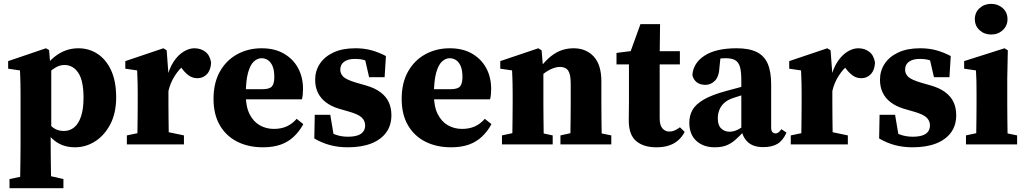

<svg xmlns="http://www.w3.org/2000/svg" viewBox="-20 -749 5317 996"><path d="M29.3 227.3V179.9L125.1 159.9H222L309 179.9V227.3ZM83.6 227.3Q84.6 182.8 85.1 143.5Q85.6 104.3 86.1 69.5Q86.6 34.7 86.6 2.5V-267.9Q86.6 -295.9 86.1 -313.9Q85.6 -332 85.1 -347.8Q84.6 -363.7 83.6 -383.7L22.3 -392.7V-432L218.2 -498.6L234.6 -489.3L241.2 -411.4L245.9 -396.4V-82.2L242.9 -69.9V2.2Q242.9 34.1 243.4 69Q243.9 104 244.4 143.4Q244.9 182.8 245.9 227.3ZM368.8 15.1Q333.3 15.1 304.3 4.1Q275.4 -6.8 251.8 -28.9Q228.3 -51 207.9 -85.1H182.2L191.2 -157.2Q222.1 -116 248.2 -92.8Q274.3 -69.5 311.3 -69.5Q341.5 -69.5 364.2 -87.7Q386.9 -105.9 400.1 -144.3Q413.3 -182.6 413.3 -241.6Q413.3 -330.5 386.1 -371.2Q358.9 -411.9 314.5 -411.9Q288.4 -411.9 264.6 -396.5Q240.7 -381 220.7 -360.6Q200.7 -340.2 183.8 -322.9L174.8 -397.1H209.3Q234.9 -431.8 262.5 -454Q290.2 -476.2 320.9 -487.4Q351.7 -498.6 386.6 -498.6Q441.4 -498.6 485.8 -469.7Q530.2 -440.7 556.4 -384.2Q582.6 -327.6 582.6 -244Q582.6 -163.4 552.8 -105.5Q522.9 -47.6 474.3 -16.2Q425.7 15.1 368.8 15.1Z M638.1 0V-46.6L733.7 -66.6H838.7L934.2 -46.6V0ZM691.4 0Q692.4 -23 692.9 -60.5Q693.4 -98 693.9 -138.5Q694.4 -179 694.4 -210V-268.6Q694.4 -296.6 693.9 -314.6Q693.4 -332.7 692.9 -348.2Q692.4 -363.7 691.4 -383.7L630.1 -392.7V-432L827.5 -498.6L844.6 -487.9L853.8 -365V-363V-210Q853.8 -179 854.3 -138.5Q854.8 -98 855.3 -60.5Q855.8 -23 856.8 0ZM853.2 -274.5 817.7 -343.2H845.6Q858.1 -395.2 881 -429.6Q904 -463.9 932.5 -481.3Q961 -498.6 988.3 -498.6Q1021.2 -498.6 1045.1 -480.5Q1069 -462.3 1075.1 -424.8Q1073.7 -386.3 1053.9 -364.8Q1034.1 -343.3 1004.1 -343.3Q981.4 -343.3 963.3 -354.8Q945.1 -366.2 926.8 -389.5L897.7 -427.7L938.2 -413.3Q911.3 -393.6 887.2 -356.5Q863.1 -319.4 853.2 -274.5Z M1343.8 15.1Q1268.8 15.1 1211 -13.9Q1153.2 -42.9 1120.5 -98.9Q1087.7 -155 1087.7 -236.2Q1087.7 -318.9 1120.5 -377.5Q1153.3 -436 1210 -467.3Q1266.8 -498.6 1337.2 -498.6Q1404.4 -498.6 1452.4 -471Q1500.4 -443.4 1526.2 -396Q1551.9 -348.5 1551.9 -287.5Q1551.9 -271.2 1550.6 -258.8Q1549.3 -246.5 1546.3 -233.6H1155V-286.2H1340.8Q1378.3 -286.2 1390.7 -300.9Q1403 -315.5 1403 -348.9Q1403 -383.9 1394.1 -405.4Q1385.1 -426.9 1370.1 -436.9Q1355.1 -447 1336.5 -447Q1315.3 -447 1296.6 -429.6Q1277.9 -412.2 1266.5 -371Q1255 -329.7 1255 -256.7Q1255 -196.2 1274.7 -157.1Q1294.3 -117.9 1327.6 -99.1Q1360.8 -80.3 1400.1 -80.3Q1438.6 -80.3 1467.3 -93.3Q1496.1 -106.4 1519 -132.6L1553.5 -105Q1532.1 -66 1503 -39.1Q1474 -12.2 1435.1 1.5Q1396.2 15.1 1343.8 15.1Z M1784.2 15.1Q1735.2 15.1 1692.7 3.9Q1650.3 -7.4 1610.5 -30.7L1612.8 -153.4H1693.3L1715.8 -19.5H1662V-78.9Q1694.1 -59.9 1722.5 -49.8Q1750.8 -39.8 1784.8 -39.8Q1813.6 -39.8 1833.7 -46.1Q1853.7 -52.4 1863.9 -65.7Q1874.2 -78.9 1874.2 -98.8Q1874.2 -122.3 1856.5 -139.3Q1838.8 -156.3 1789.7 -170.2L1735.9 -185.8Q1697.8 -197.7 1670.6 -218.2Q1643.5 -238.6 1629.2 -268Q1614.9 -297.4 1614.9 -335Q1614.9 -381.2 1639.1 -418.1Q1663.4 -455.1 1709.8 -476.8Q1756.2 -498.6 1823.6 -498.6Q1868.1 -498.6 1905.9 -488.5Q1943.6 -478.3 1982 -458.3L1975.2 -348.5H1894.8L1867.8 -466.1H1921.7V-411.1Q1894.9 -428.7 1874 -436Q1853.1 -443.4 1819.7 -443.4Q1786.5 -443.4 1765.8 -429.2Q1745.2 -414.9 1745.2 -387.5Q1745.2 -366.5 1761 -350.9Q1776.9 -335.3 1828.7 -319.9L1877.4 -306Q1925.2 -292.3 1954.3 -270.1Q1983.4 -248 1996.9 -218.4Q2010.4 -188.9 2010.4 -151.2Q2010.4 -98.4 1983.1 -61.3Q1955.8 -24.2 1905.3 -4.5Q1854.9 15.1 1784.2 15.1Z M2319.8 15.1Q2244.8 15.1 2187 -13.9Q2129.2 -42.9 2096.5 -98.9Q2063.7 -155 2063.7 -236.2Q2063.7 -318.9 2096.5 -377.5Q2129.3 -436 2186 -467.3Q2242.8 -498.6 2313.2 -498.6Q2380.4 -498.6 2428.4 -471Q2476.4 -443.4 2502.2 -396Q2527.9 -348.5 2527.9 -287.5Q2527.9 -271.2 2526.6 -258.8Q2525.3 -246.5 2522.3 -233.6H2131V-286.2H2316.8Q2354.3 -286.2 2366.7 -300.9Q2379 -315.5 2379 -348.9Q2379 -383.9 2370.1 -405.4Q2361.1 -426.9 2346.1 -436.9Q2331.1 -447 2312.5 -447Q2291.3 -447 2272.6 -429.6Q2253.9 -412.2 2242.5 -371Q2231 -329.7 2231 -256.7Q2231 -196.2 2250.7 -157.1Q2270.3 -117.9 2303.6 -99.1Q2336.8 -80.3 2376.1 -80.3Q2414.6 -80.3 2443.3 -93.3Q2472.1 -106.4 2495 -132.6L2529.5 -105Q2508.1 -66 2479 -39.1Q2450 -12.2 2411.1 1.5Q2372.2 15.1 2319.8 15.1Z M2584 0V-46.6L2676.7 -66.6H2752.8L2847.1 -46.6V0ZM2636.4 0Q2637.4 -23 2637.9 -60.5Q2638.4 -98 2638.9 -138.5Q2639.4 -179 2639.4 -210V-267.9Q2639.4 -295.9 2638.9 -313.9Q2638.4 -332 2637.9 -347.8Q2637.4 -363.7 2636.4 -383.7L2575.1 -392.7V-432L2772.5 -498.6L2789.6 -487.9L2798.8 -376.9V-374.5V-210Q2798.8 -179 2799.3 -138.5Q2799.8 -98 2800.3 -60.5Q2800.8 -23 2801.8 0ZM2887.3 0V-46.6L2977.8 -66.6H3053.2L3151.1 -46.6V0ZM2937.6 0Q2938.6 -23 2939.1 -60Q2939.6 -97 2940.1 -137.5Q2940.6 -178 2940.6 -210V-314.8Q2940.6 -363.3 2927.5 -382.6Q2914.3 -401.8 2884.5 -401.8Q2866.9 -401.8 2845.6 -393.4Q2824.4 -385 2802.5 -368.6Q2780.7 -352.2 2760.5 -328.6L2756.7 -394.9H2778.8Q2808.8 -433.4 2836.7 -456.1Q2864.7 -478.7 2894.2 -488.7Q2923.8 -498.6 2955.4 -498.6Q3020.4 -498.6 3060 -455.8Q3099.6 -413 3099.6 -326.4V-210Q3099.6 -178 3100.1 -137.5Q3100.6 -97 3101.1 -60Q3101.6 -23 3102.6 0Z M3322.9 -414.9V-483.5H3506.9V-414.9ZM3385.5 15.1Q3317.9 15.1 3279.8 -17.5Q3241.7 -50.1 3241.7 -123.7Q3241.7 -149.7 3242.2 -172.5Q3242.7 -195.2 3242.7 -224.2V-414.9H3178.1V-474.5L3296.5 -489.5L3239.2 -449.4L3302.3 -623.7H3404.1L3402.1 -463.5V-443.5V-134.7Q3402.1 -99.5 3416.3 -83Q3430.6 -66.6 3452.8 -66.6Q3467 -66.6 3479.6 -72.2Q3492.3 -77.8 3507.1 -88.7L3531.8 -64.8Q3518.8 -39.3 3498.3 -21.3Q3477.8 -3.2 3449.9 5.9Q3422.1 15.1 3385.5 15.1Z M3687 15.1Q3629.2 15.1 3592.5 -18.1Q3555.8 -51.4 3555.8 -112.7Q3555.8 -148.8 3571.9 -178Q3587.9 -207.2 3629.9 -232.1Q3672 -257 3749.5 -277.7Q3776.2 -285 3802.9 -292.1Q3829.6 -299.3 3855.8 -306.4Q3882 -313.6 3908.7 -320.6V-280.3Q3876.1 -270.3 3844.9 -260.4Q3813.7 -250.5 3788.4 -242.3Q3758.3 -233.2 3739.4 -217.2Q3720.6 -201.1 3712.1 -180Q3703.6 -159 3703.6 -133.8Q3703.6 -99 3721.3 -82.4Q3739 -65.7 3764.5 -65.7Q3779.4 -65.7 3793.4 -70.5Q3807.5 -75.3 3825.9 -86.9Q3844.2 -98.5 3870.8 -118.6L3881.2 -67.2H3839.2Q3814.8 -41.5 3793.8 -23Q3772.8 -4.6 3748.2 5.3Q3723.7 15.1 3687 15.1ZM3939.6 14.2Q3888.4 14.2 3860.2 -11.1Q3832 -36.5 3825.6 -80.4V-84.7V-332.3Q3825.6 -377.1 3818.6 -401.7Q3811.6 -426.2 3794.1 -436.6Q3776.7 -447 3744.4 -447Q3726 -447 3705 -444.2Q3684.1 -441.4 3650.8 -432.5L3719.7 -471.6L3712.4 -402.2Q3710.4 -352.2 3689 -330.5Q3667.7 -308.8 3639.2 -308.8Q3612.5 -308.8 3595.2 -321.6Q3577.9 -334.4 3571.7 -359Q3575.8 -421.7 3634.6 -460.2Q3693.5 -498.6 3801.4 -498.6Q3865.7 -498.6 3905 -479.3Q3944.3 -460.1 3962.4 -418.9Q3980.4 -377.7 3980.4 -310.5V-86.1Q3980.4 -71.8 3986.5 -64.3Q3992.6 -56.9 4003 -56.9Q4011 -56.9 4017.9 -61.8Q4024.8 -66.7 4033.5 -78.9L4059.9 -61.1Q4041.9 -20.1 4013.3 -2.9Q3984.7 14.2 3939.6 14.2Z M4082.1 0V-46.6L4177.7 -66.6H4282.7L4378.2 -46.6V0ZM4135.4 0Q4136.4 -23 4136.9 -60.5Q4137.4 -98 4137.9 -138.5Q4138.4 -179 4138.4 -210V-268.6Q4138.4 -296.6 4137.9 -314.6Q4137.4 -332.7 4136.9 -348.2Q4136.4 -363.7 4135.4 -383.7L4074.1 -392.7V-432L4271.5 -498.6L4288.6 -487.9L4297.8 -365V-363V-210Q4297.8 -179 4298.3 -138.5Q4298.8 -98 4299.3 -60.5Q4299.8 -23 4300.8 0ZM4297.2 -274.5 4261.7 -343.2H4289.6Q4302.1 -395.2 4325 -429.6Q4348 -463.9 4376.5 -481.3Q4405 -498.6 4432.3 -498.6Q4465.2 -498.6 4489.1 -480.5Q4513 -462.3 4519.1 -424.8Q4517.7 -386.3 4497.9 -364.8Q4478.1 -343.3 4448.1 -343.3Q4425.4 -343.3 4407.3 -354.8Q4389.1 -366.2 4370.8 -389.5L4341.7 -427.7L4382.2 -413.3Q4355.3 -393.6 4331.2 -356.5Q4307.1 -319.4 4297.2 -274.5Z M4714.2 15.1Q4665.2 15.1 4622.7 3.9Q4580.3 -7.4 4540.5 -30.7L4542.8 -153.4H4623.3L4645.8 -19.5H4592V-78.9Q4624.1 -59.9 4652.5 -49.8Q4680.8 -39.8 4714.8 -39.8Q4743.6 -39.8 4763.7 -46.1Q4783.7 -52.4 4793.9 -65.7Q4804.2 -78.9 4804.2 -98.8Q4804.2 -122.3 4786.5 -139.3Q4768.8 -156.3 4719.7 -170.2L4665.9 -185.8Q4627.8 -197.7 4600.6 -218.2Q4573.5 -238.6 4559.2 -268Q4544.9 -297.4 4544.9 -335Q4544.9 -381.2 4569.1 -418.1Q4593.4 -455.1 4639.8 -476.8Q4686.2 -498.6 4753.6 -498.6Q4798.1 -498.6 4835.9 -488.5Q4873.6 -478.3 4912 -458.3L4905.2 -348.5H4824.8L4797.8 -466.1H4851.7V-411.1Q4824.9 -428.7 4804 -436Q4783.1 -443.4 4749.7 -443.4Q4716.5 -443.4 4695.8 -429.2Q4675.2 -414.9 4675.2 -387.5Q4675.2 -366.5 4691 -350.9Q4706.9 -335.3 4758.7 -319.9L4807.4 -306Q4855.2 -292.3 4884.3 -270.1Q4913.4 -248 4926.9 -218.4Q4940.4 -188.9 4940.4 -151.2Q4940.4 -98.4 4913.1 -61.3Q4885.8 -24.2 4835.3 -4.5Q4784.9 15.1 4714.2 15.1Z M4991 0V-46.6L5083.8 -66.6H5159.2L5256.3 -46.6V0ZM5042.8 0Q5043.8 -23 5044.3 -60.5Q5044.8 -98 5045.3 -138.6Q5045.8 -179.2 5045.8 -210.3V-257.4Q5045.8 -298.5 5045.3 -326.1Q5044.8 -353.6 5042.8 -383.7L4981.5 -392.7V-432L5191 -498.6L5208.1 -487.9L5205.1 -342.7V-210.3Q5205.1 -179.2 5205.6 -138.6Q5206.1 -98 5206.6 -60.5Q5207.1 -23 5208.1 0ZM5121.7 -569.9Q5086.3 -569.9 5061.7 -592.3Q5037 -614.7 5037 -649.6Q5037 -684.5 5061.7 -706.8Q5086.3 -729 5121.7 -729Q5157.1 -729 5181.8 -706.7Q5206.4 -684.4 5206.4 -649.8Q5206.4 -615.1 5181.8 -592.5Q5157.1 -569.9 5121.7 -569.9Z"/></svg>

Font: Source Serif 4 Variable
Style: Regular
Weight: 400
Designer: Frank Grießhammer
Foundry: Adobe
Version: Version 4.005;hotconv 1.1.0;makeotfexe 2.6.0